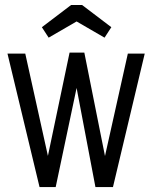

<svg xmlns="http://www.w3.org/2000/svg" viewBox="-20 -755 615 775"><path d="M139.6 0H204.8L289.2 -400L365.2 0H436L564.2 -538.6H496L403.8 -125.2L320.4 -542.6H260.8L173.4 -125.8L82 -538.6H10.2ZM267 -734.8 149 -645.2 176.4 -603 289.2 -668.4 402 -603 429.4 -645.2 311.4 -734.8Z"/></svg>

Font: Secuela Light
Style: Regular
Weight: 300
Designer: Fernando Haro
Foundry: deFharo
Version: Version 1.708